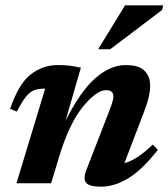

<svg xmlns="http://www.w3.org/2000/svg" viewBox="-20 -690 634 723"><path d="M43.5 -270 18 -280Q50.5 -375 96 -410Q141.5 -445 198 -445Q222.5 -445 241.5 -442.8Q260.5 -440.5 284.5 -435L226.5 -234.5Q282.5 -346.5 339.2 -395.8Q396 -445 453 -445Q503.5 -445 524.5 -423.2Q545.5 -401.5 545.5 -367.5Q545.5 -329.5 525 -276L448.5 -75.5Q473.5 -82.5 499.2 -99.5Q525 -116.5 555 -145.5L574.5 -126Q516.5 -51.5 464 -19.2Q411.5 13 360.5 13Q317.5 13 304.8 -1.2Q292 -15.5 305 -49.5L393.5 -277.5Q407 -312.5 407 -326.5Q407 -350.5 379.5 -350.5Q343.5 -350.5 292.5 -288.5Q241.5 -226.5 203 -101L172.5 0H42L150 -356H142.5Q123 -356 107.8 -350Q92.5 -344 77.5 -325.5Q62.5 -307 43.5 -270ZM349.5 -504.5 451 -670H594.5L590.5 -652.5L395 -504.5Z"/></svg>

Font: Newsreader 16pt
Style: Bold Italic
Weight: 700
Italic angle: -17°
Designer: Hugues Gentile
Foundry: Production Type
Version: Version 1.003; ttfautohint (v1.8.3)